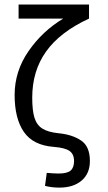

<svg xmlns="http://www.w3.org/2000/svg" viewBox="-20 -645 478 852"><path d="M244.1 187.5Q208 187.5 179.7 179.7L187.5 122.1Q219.7 125 240.2 125Q278.3 125 293.5 111.8Q308.6 98.6 308.6 69.3Q308.6 39.1 288.6 24.9Q268.6 10.7 218.8 6.8Q127 0 85.9 -59.6Q44.9 -119.1 44.9 -223.6Q44.9 -329.1 106.9 -418.5Q168.9 -507.8 260.7 -562.5H62.5V-625H375V-562.5Q246.1 -502.9 184.6 -416.5Q123 -330.1 123 -211.9Q123 -155.3 132.8 -123Q142.6 -90.8 167.5 -74.7Q192.4 -58.6 240.2 -53.7Q300.8 -47.9 339.8 -21.5Q378.9 4.9 378.9 69.3Q378.9 125 342.3 156.2Q305.7 187.5 244.1 187.5Z"/></svg>

Font: Sudo Variable
Style: Regular
Weight: 400
Monospace: yes
Designer: Jens Kutilek
Foundry: Jens Kutilek
Version: Version 0.040